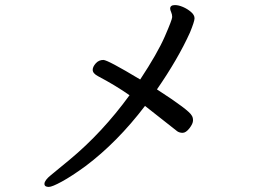

<svg xmlns="http://www.w3.org/2000/svg" viewBox="-20 -714 1040 756"><path d="M172 22Q185 22 223.5 1Q262 -20 317 -60Q442 -154 551 -297Q623 -241 678 -197Q687 -191 699 -191Q712 -191 726 -209Q740 -227 740 -240Q740 -252 735 -259Q725 -280 598 -362Q681 -482 728 -586Q746 -630 746 -642Q746 -655 732 -667Q718 -679 700.5 -686.5Q683 -694 669 -694Q650 -694 650 -680Q650 -675 654 -666Q658 -657 658 -647Q658 -637 629 -570.5Q600 -504 532 -401Q404 -478 387 -478Q369 -478 357 -464.5Q345 -451 345 -439Q345 -425 366 -414Q436 -377 490 -339Q383 -192 254 -85Q206 -45 180.5 -24.5Q155 -4 155 10Q155 22 172 22Z"/></svg>

Font: LXGW WenKai TC
Style: Bold
Weight: 700
Designer: LXGW / Fontworks Inc.
Foundry: LXGW / Fontworks Inc.
Version: Version 1.330;April 28, 2024